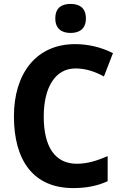

<svg xmlns="http://www.w3.org/2000/svg" viewBox="-20 -949 624 979"><path d="M340 -929C294 -929 262 -909 262 -855C262 -802 295 -781 340 -781C385 -781 418 -802 418 -855C418 -908 386 -929 340 -929ZM365 -600C419 -600 466 -583 510 -559L556 -678C495 -709 428 -724 363 -724C162 -724 51 -571 51 -356C51 -131 150 10 353 10C421 10 476 -1 529 -25V-153C478 -131 428 -114 372 -114C260 -114 203 -201 203 -355C203 -504 262 -600 365 -600Z"/></svg>

Font: Noto Sans Myanmar UI SemiCondensed
Style: Bold
Weight: 700
Width: 4
Designer: Monotype Design Team
Foundry: Monotype Imaging Inc.
Version: Version 2.103